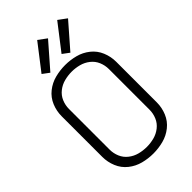

<svg xmlns="http://www.w3.org/2000/svg" viewBox="-289 -1057 1153 1153"><g transform="rotate(-45 287.5 -480.0)"><path d="M193 -773 150 -805 276 -968 329 -929ZM363 -773 320 -805 446 -968 499 -929ZM288 8Q244 8 201.5 -3Q159 -14 124.5 -41.5Q90 -69 73 -110Q56 -151 56 -195V-540Q56 -584 73 -625Q90 -666 124.5 -693.5Q159 -721 201.5 -732Q244 -743 288 -743Q331 -743 373.5 -732Q416 -721 450.5 -693.5Q485 -666 502 -625Q519 -584 519 -540V-195Q519 -151 502 -110Q485 -69 450.5 -41.5Q416 -14 373.5 -3Q331 8 288 8ZM288 -48Q319 -48 350 -56Q381 -64 406.5 -84Q432 -104 444.5 -133.5Q457 -163 457 -195V-540Q457 -572 444.5 -601.5Q432 -631 406.5 -651Q381 -671 350 -679Q319 -687 288 -687Q256 -687 225 -679Q194 -671 168.5 -651Q143 -631 130.5 -601.5Q118 -572 118 -540V-195Q118 -163 130.5 -133.5Q143 -104 168.5 -84Q194 -64 225 -56Q256 -48 288 -48Z"/></g></svg>

Font: Jozsika Light
Style: Regular
Weight: 300
Monospace: yes
Designer: Belleve Invis
Foundry: Belleve Invis
Version: 2.1.0